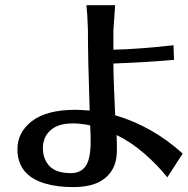

<svg xmlns="http://www.w3.org/2000/svg" viewBox="-20 -661 741 758"><path d="M48.8 -72.3Q48.8 -138.7 106.4 -183.1Q164.1 -227.5 278.3 -227.5Q293 -227.5 334 -224.6Q327.1 -427.7 327.1 -543Q325.2 -607.4 321.3 -640.6H434.6L427.7 -542V-464.8Q525.4 -466.8 665 -482.4L667 -424.8Q556.6 -415 427.7 -410.2Q427.7 -369.1 430.2 -312Q432.6 -254.9 434.6 -206.1Q583 -162.1 701.2 -54.7L640.6 39.1Q602.5 -8.8 549.8 -54.7Q497.1 -100.6 440.4 -127.9Q441.4 -112.3 441.4 -92.8V-66.4Q441.4 20.5 371.1 57.6Q333 77.1 270.5 77.6Q208 78.1 158.2 63.5Q48.8 31.2 48.8 -72.3ZM149.4 -76.2Q149.4 -32.2 175.8 -4.9Q202.1 22.5 260.3 22.5Q318.4 22.5 332 -39.1Q337.9 -66.4 337.9 -101.1Q337.9 -135.7 335.9 -166Q299.8 -173.8 266.6 -173.8Q210 -173.8 179.7 -147Q149.4 -120.1 149.4 -76.2Z"/></svg>

Font: GenEi LateMin P v2
Style: Medium
Weight: 500
Designer: o_tamon (Modified)
Foundry: o_tamon / Adobe Systems Incorporated / FONT 910 / Philipp H. Poll
Version: Version 2.1;Original Version 1.004